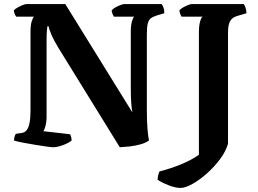

<svg xmlns="http://www.w3.org/2000/svg" viewBox="-20 -724 1267 944"><path d="M242 0Q233 0 208.5 -3.5Q184 -7 153 -12Q122 -17 93.5 -22.5Q65 -28 49 -33Q49 -42 51.5 -51.5Q54 -61 58 -66L85 -70Q102 -72 111.5 -84.5Q121 -97 125.5 -121Q130 -145 130 -182V-567Q130 -601 136 -619.5Q142 -638 147 -642H60Q56 -646 52.5 -654.5Q49 -663 48 -673Q54 -680 66.5 -687Q79 -694 91.5 -699Q104 -704 110 -704H301L631 -171Q627 -192 625 -220.5Q623 -249 623 -302V-564Q623 -598 628.5 -618Q634 -638 640 -642H540Q538 -646 534 -654Q530 -662 529 -673Q534 -680 546.5 -687Q559 -694 572 -699Q585 -704 590 -704H775Q780 -698 784 -686Q788 -674 788 -659L751 -648Q732 -642 721.5 -634Q711 -626 706.5 -608Q702 -590 702 -555V-181Q702 -125 705.5 -85.5Q709 -46 713 -34Q698 -22 671.5 -14.5Q645 -7 617 -4Q589 -1 569 0L267 -489Q243 -529 231.5 -556.5Q220 -584 219 -595H213Q212 -589 210.5 -573Q209 -557 209 -525V-146Q209 -125 204 -106Q199 -87 193 -79L324 -64Q326 -62 329 -53Q332 -44 332 -33Q321 -24 304.5 -16.5Q288 -9 271 -4.5Q254 0 242 0ZM868 200Q843 200 809.5 187Q776 174 755 160Q755 148 758 136.5Q761 125 764 119Q822 104 872.5 83Q923 62 958 37V-565Q958 -597 963.5 -617Q969 -637 976 -642H873Q870 -646 866.5 -654.5Q863 -663 862 -673Q867 -680 879.5 -687Q892 -694 904.5 -699Q917 -704 923 -704H1178Q1183 -699 1187 -686.5Q1191 -674 1192 -659L1148 -646Q1133 -642 1122.5 -633.5Q1112 -625 1106.5 -608.5Q1101 -592 1101 -560V-17Q1090 21 1061.5 59Q1033 97 997 129Q961 161 926 180.5Q891 200 868 200Z"/></svg>

Font: Texturina Medium 12pt
Style: Bold
Weight: 700
Version: Version 1.002